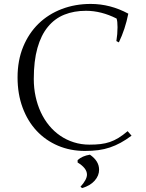

<svg xmlns="http://www.w3.org/2000/svg" viewBox="-20 -752 747 982"><path d="M576.2 -657.2Q497.6 -696.8 419.9 -696.8Q358.4 -696.8 309.1 -677Q259.8 -657.2 224.9 -614.7Q189.9 -572.3 171.4 -506.3Q152.8 -440.4 152.8 -348.1Q152.8 -301.3 162.1 -258.3Q171.4 -215.3 188.7 -178Q206.1 -140.6 231.2 -110.1Q256.3 -79.6 288.1 -57.9Q319.8 -36.1 357.7 -24.2Q395.5 -12.2 438 -12.2Q468.8 -12.2 493.9 -15.1Q519 -18.1 541.5 -25.6Q564 -33.2 585.9 -46.6Q607.9 -60.1 632.8 -81.1L652.8 -58.1Q624 -36.6 597.2 -22Q570.3 -7.3 542.2 2.2Q514.2 11.7 482.9 15.9Q451.7 20 414.1 20Q339.8 20 276.6 -6.8Q213.4 -33.7 167.5 -82.8Q121.6 -131.8 95.7 -201.4Q69.8 -271 69.8 -356Q69.8 -442.9 98.4 -512.5Q127 -582 177.2 -630.9Q227.5 -679.7 295.9 -705.8Q364.3 -731.9 443.8 -731.9Q544.4 -731.9 636.2 -682.1Q620.6 -603 587.9 -535.2L575.2 -542Q581.1 -577.6 581.1 -612.8Q581.1 -644 576.2 -657.2ZM377 79.1V66.9Q400.4 45.4 439.9 39.1Q486.8 71.3 486.8 116.2Q486.8 146.5 464.1 172.1Q441.4 197.8 399.9 210L391.6 203.1Q424.8 166.5 424.8 141.1Q424.8 107.9 377 79.1Z"/></svg>

Font: Junge
Style: Regular
Weight: 400
Designer: Alexei Vanyashin
Foundry: Cyreal (www.cyreal.org)
Version: Version 1.002